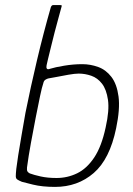

<svg xmlns="http://www.w3.org/2000/svg" viewBox="-20 -728 523 754"><path d="M196 6Q146 6 109.5 -3Q73 -12 66 -14Q54 -19 48 -23Q42 -27 42 -36Q42 -45 44 -65Q46 -82 51.5 -118Q57 -154 65 -199Q73 -244 80 -285Q100 -385 125.5 -492.5Q151 -600 180 -701Q181 -703 183 -705.5Q185 -708 189 -708H217Q223 -708 222.5 -705Q222 -702 221 -699Q217 -683 209.5 -657Q202 -631 194.5 -601Q187 -571 180 -543Q173 -515 168.5 -496Q164 -477 163 -472Q161 -463 164 -458.5Q167 -454 177 -458Q196 -464 232 -470Q268 -476 303 -476Q335 -476 365.5 -465Q396 -454 417.5 -426Q439 -398 445.5 -349Q452 -300 436 -224Q411 -103 348 -48.5Q285 6 196 6ZM202 -29Q245 -29 283 -47.5Q321 -66 350 -109.5Q379 -153 395 -228Q410 -295 404 -336Q398 -377 380.5 -399.5Q363 -422 338.5 -430.5Q314 -439 289 -439Q274 -439 248.5 -434.5Q223 -430 200.5 -425.5Q178 -421 170 -420Q165 -419 158.5 -415Q152 -411 150 -401Q145 -387 137.5 -351.5Q130 -316 120.5 -267.5Q111 -219 101.5 -167Q92 -115 86 -70Q85 -59 88 -54.5Q91 -50 97 -47Q113 -41 140 -35Q167 -29 202 -29Z"/></svg>

Font: Glory ExtraLight
Style: Italic
Weight: 250
Italic angle: -12°
Version: Version 1.011